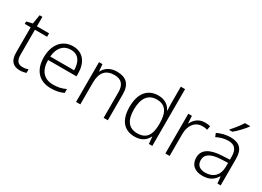

<svg xmlns="http://www.w3.org/2000/svg" viewBox="-21 -1491 3038 2225"><g transform="rotate(30 1498.5 -378.0)"><path d="M238 -39C177 -39 149 -77 149 -151V-486H312V-532H149V-659H112L92 -537L13 -518V-486H92V-148C92 -37 142 10 231 10C264 10 295 3 315 -5V-51C296 -44 268 -39 238 -39Z M630 -542C482 -542 397 -424 397 -262C397 -95 485 10 645 10C713 10 761 -1 814 -24V-76C755 -50 713 -40 647 -40C525 -40 457 -118 456 -259H836V-298C836 -440 766 -542 630 -542ZM629 -494C730 -494 777 -418 777 -306H458C468 -427 531 -494 629 -494Z M1218 -542C1128 -542 1067 -499 1038 -440H1034L1026 -532H980V0H1037V-290C1037 -425 1095 -493 1212 -493C1301 -493 1349 -446 1349 -344V0H1405V-348C1405 -482 1339 -542 1218 -542Z M1767 10C1862 10 1915 -36 1943 -93H1946L1954 0H2000V-760H1943V-545C1943 -514 1945 -472 1947 -441H1943C1916 -498 1861 -542 1772 -542C1630 -542 1545 -444 1545 -261C1545 -83 1625 10 1767 10ZM1774 -39C1659 -39 1604 -116 1604 -260C1604 -410 1664 -493 1778 -493C1897 -493 1944 -413 1944 -266V-257C1944 -116 1897 -39 1774 -39Z M2394 -541C2314 -541 2259 -493 2232 -433H2229L2223 -532H2175V0H2232V-292C2232 -411 2294 -489 2391 -489C2415 -489 2436 -486 2457 -480L2466 -533C2445 -538 2420 -541 2394 -541Z M2866 -758V-766H2798C2772 -722 2718 -654 2681 -615V-606H2721C2771 -646 2836 -717 2866 -758ZM2737 -541C2673 -541 2612 -523 2562 -499L2580 -453C2631 -478 2680 -493 2735 -493C2816 -493 2859 -454 2859 -349V-312L2762 -307C2596 -300 2508 -245 2508 -139C2508 -43 2571 10 2673 10C2772 10 2821 -30 2859 -90H2862L2872 0H2915V-358C2915 -485 2857 -541 2737 -541ZM2769 -265 2859 -269V-217C2858 -105 2794 -38 2683 -38C2611 -38 2568 -73 2568 -139C2568 -219 2634 -259 2769 -265Z"/></g></svg>

Font: Noto Sans Kannada Light
Style: Regular
Weight: 300
Designer: Jelle Bosma - Monotype Design Team
Foundry: Monotype Imaging Inc.
Version: Version 2.005